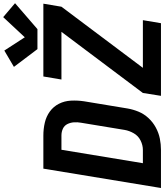

<svg xmlns="http://www.w3.org/2000/svg" viewBox="67 -1093 1026 1200"><g transform="rotate(-90 580.0 -493.0)"><path d="M873 -772H998L1160 -912L1073 -986L947 -851L864 -979L762 -919ZM581 0H1035L1054 -113H756L1138 -622L1157 -735H702L683 -622H981L599 -113ZM5 0H244Q279 0 314 -7Q349 -14 382.5 -32Q416 -50 442 -78Q468 -106 482 -140Q496 -174 502 -209L547 -481Q553 -522 551 -562.5Q549 -603 531.5 -637.5Q514 -672 483 -694.5Q452 -717 413 -726Q374 -735 333 -735H126ZM243 -113H160L244 -622H333Q356 -622 375.5 -613Q395 -604 404.5 -585Q414 -566 415.5 -544Q417 -522 413 -500L368 -227Q363 -198 347 -170Q331 -142 302 -127.5Q273 -113 243 -113Z"/></g></svg>

Font: Iosevka Sparkle Extrabold
Style: Italic
Weight: 800
Italic angle: -9°
Designer: Belleve Invis
Foundry: Belleve Invis
Version: Version 4.5.0; ttfautohint (v1.8.3)